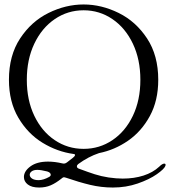

<svg xmlns="http://www.w3.org/2000/svg" viewBox="-20 -720 761 859"><path d="M354 -700Q434 -700 511 -662Q588 -624 638 -548Q688 -472 688 -363Q688 -270 650.5 -201Q613 -132 553 -90.5Q493 -49 423 -35Q375 -19 330 14Q324 19 324 24Q324 32 334 35Q374 50 403.5 59.5Q433 69 466 74Q501 79 529 79Q580 79 622 65.5Q664 52 692 26Q706 12 715 12Q723 12 720 22Q715 36 681.5 59.5Q648 83 596 101Q544 119 485 119Q433 119 383 107Q333 95 275 75Q269 73 267 73Q261 73 255 79Q230 99 207 109Q184 119 155 119Q122 119 104.5 105.5Q87 92 87 72Q87 46 116 24.5Q145 3 195 3Q225 3 259 11Q262 12 266 12Q272 12 279 7Q306 -14 306 -14Q314 -20 315.5 -25Q317 -30 310 -31Q236 -41 170 -81.5Q104 -122 62 -193.5Q20 -265 20 -363Q20 -472 70 -548Q120 -624 197 -662Q274 -700 354 -700ZM354 -54Q425 -54 483 -93Q541 -132 574.5 -202Q608 -272 608 -363Q608 -454 574.5 -524.5Q541 -595 483 -634.5Q425 -674 354 -674Q283 -674 225 -634.5Q167 -595 133.5 -524.5Q100 -454 100 -363Q100 -272 133.5 -202Q167 -132 225 -93Q283 -54 354 -54ZM113 62Q113 72 123.5 79Q134 86 153 86Q174 86 201 71Q207 67 207 62Q207 52 191 47Q163 40 147 40Q131 40 122 46.5Q113 53 113 62Z"/></svg>

Font: Hina Mincho
Style: Regular
Weight: 400
Designer: satsuyako
Foundry: satsuyako
Version: Version 1.100